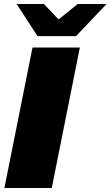

<svg xmlns="http://www.w3.org/2000/svg" viewBox="-20 -937 551 957"><path d="M2 0 142 -700H378L238 0ZM167 -757 63 -917H199L272 -840L367 -917H511L359 -757Z"/></svg>

Font: Montserrat Black
Style: Italic
Weight: 900
Italic angle: -11.3°
Designer: Julieta Ulanovsky
Foundry: Julieta Ulanovsky
Version: Version 9.000; ttfautohint (v1.8.4.7-5d5b)